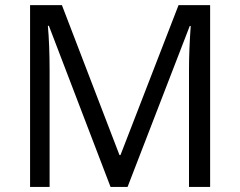

<svg xmlns="http://www.w3.org/2000/svg" viewBox="-20 -734 943 754"><path d="M414.1 0 171.9 -632.8H168Q174.8 -557.6 174.8 -454.1V0H98.1V-713.9H223.1L449.2 -125H453.1L681.2 -713.9H805.2V0H722.2V-460Q722.2 -539.1 729 -631.8H725.1L481 0Z"/></svg>

Font: f0_25643 
Style: Regular
Weight: 400
Foundry: Ascender Corporation
Version: Version 1.10